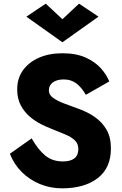

<svg xmlns="http://www.w3.org/2000/svg" viewBox="-20 -1007 665 1049"><path d="M321 -902 412 -987 518 -916 321 -776 124 -916 230 -987ZM153 -251Q189 -188 228 -156.5Q267 -125 323 -125Q408 -125 408 -193Q408 -222 388.5 -240.5Q369 -259 336.5 -272.5Q304 -286 264 -302Q238 -312 205.5 -328Q173 -344 143 -369.5Q113 -395 93.5 -431.5Q74 -468 74 -519Q74 -579 105.5 -623Q137 -667 192.5 -691.5Q248 -716 321 -716Q396 -716 448 -692.5Q500 -669 531.5 -633.5Q563 -598 577 -562L449 -489Q427 -528 398 -550.5Q369 -573 328 -573Q291 -573 269 -557Q247 -541 247 -513Q247 -489 270 -472.5Q293 -456 329.5 -442Q366 -428 408 -413Q457 -396 497.5 -368Q538 -340 562 -298.5Q586 -257 586 -196Q586 -89 513.5 -33.5Q441 22 319 22Q255 22 198 -1.5Q141 -25 98.5 -67.5Q56 -110 34 -167Z"/></svg>

Font: Jost*
Style: Bold
Weight: 700
Version: Version 3.7